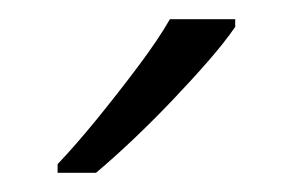

<svg xmlns="http://www.w3.org/2000/svg" viewBox="-20 -786 305 200"><path d="M225 -758Q214 -742 197 -722.5Q180 -703 160 -682Q140 -661 119.5 -641.5Q99 -622 80 -606H40V-615Q59 -635 81 -662Q103 -689 124 -717Q145 -745 157 -766H225Z"/></svg>

Font: Noto Sans Khmer Light
Style: Regular
Weight: 300
Version: Version 2.003